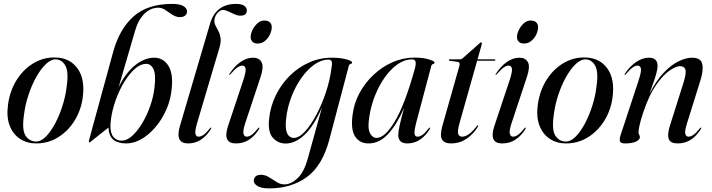

<svg xmlns="http://www.w3.org/2000/svg" viewBox="-20 -746 3746 1010"><path d="M274 -443.5Q349 -441 388.8 -384.5Q428.5 -328 415 -231.5Q405.5 -164.5 371.5 -110.2Q337.5 -56 285.8 -23.8Q234 8.5 170 8.5Q122.5 8.5 85.8 -15.2Q49 -39 31 -85Q13 -131 22.5 -198Q33 -272 69.5 -328.2Q106 -384.5 159.2 -415.2Q212.5 -446 274 -443.5ZM170.5 -1.5Q196 -1.5 222 -28Q248 -54.5 270.8 -97.8Q293.5 -141 309.2 -191.2Q325 -241.5 330.5 -288.5Q342 -364.5 325 -398Q308 -431.5 276 -433.5Q249.5 -435.5 222 -409.5Q194.5 -383.5 170.2 -340Q146 -296.5 129 -244.2Q112 -192 106 -141Q94.5 -61.5 115 -31.5Q135.5 -1.5 170.5 -1.5Z M689 -579 604 -287Q641 -363.5 691 -403Q741 -442.5 791 -442.5Q838.5 -442.5 865.2 -401Q892 -359.5 883 -278Q877.5 -220 854.5 -168.2Q831.5 -116.5 797.5 -76.8Q763.5 -37 723.8 -14.2Q684 8.5 644 8.5Q601 8.5 577 -10.5Q553 -29.5 550.5 -75L457.5 -1Q453.5 3.5 449 3Q445.5 3 449.5 -13L575.5 -473.5Q608.5 -594 682.8 -659.8Q757 -725.5 885.5 -725.5Q925.5 -725.5 944.8 -714Q964 -702.5 964 -685Q964 -672.5 954.2 -664.2Q944.5 -656 927 -656Q906 -656 887.2 -668.2Q868.5 -680.5 850.2 -693Q832 -705.5 813 -705.5Q771 -705.5 738.2 -672.2Q705.5 -639 689 -579ZM746.5 -410Q714 -408.5 682 -377Q650 -345.5 623.2 -296.8Q596.5 -248 579.8 -192.5Q563 -137 561 -87Q560 -46 576.2 -26Q592.5 -6 620 -6Q647 -6 675.2 -31.2Q703.5 -56.5 728.2 -98Q753 -139.5 770.5 -189.5Q788 -239.5 793 -289Q801 -357 786.5 -384.2Q772 -411.5 746.5 -410Z M1222 -725.5Q1251.5 -725.5 1265 -715.5Q1278.5 -705.5 1278.5 -691.5Q1278.5 -663.5 1245 -663.5Q1230 -663.5 1213.5 -671Q1197 -678.5 1181.2 -686Q1165.5 -693.5 1152.5 -693.5Q1136 -693.5 1121.8 -675Q1107.5 -656.5 1107.5 -636Q1107.5 -622.5 1114.5 -609.8Q1121.5 -597 1129.2 -582Q1137 -567 1140 -547Q1143 -527 1135.5 -499L1018 -102.5Q1004.5 -57 1008 -42Q1011.5 -27 1025 -27Q1036 -27 1049.8 -36Q1063.5 -45 1084 -70.5Q1088 -76 1090 -75Q1093 -74 1089 -66.5Q1067.5 -31 1037 -11.2Q1006.5 8.5 969.5 8.5Q900 8.5 926 -81.5L1084.5 -620Q1115 -725.5 1222 -725.5Z M1335.5 -517Q1317 -517 1307.8 -526.8Q1298.5 -536.5 1298.5 -551.5Q1298.5 -568 1308.2 -588.2Q1318 -608.5 1334.2 -623.2Q1350.5 -638 1369.5 -638Q1391 -638 1400.2 -628Q1409.5 -618 1409.5 -604Q1409.5 -584 1399.8 -564Q1390 -544 1373.5 -530.5Q1357 -517 1335.5 -517ZM1271.5 -102.5Q1256.5 -58 1260.8 -42.5Q1265 -27 1278 -27Q1289 -27 1302.8 -36Q1316.5 -45 1337 -70.5Q1341 -76 1343.5 -75Q1346.5 -74 1342.5 -66.5Q1320.5 -31 1290.2 -11.2Q1260 8.5 1220.5 8.5Q1150 8.5 1179 -81.5L1258.5 -320Q1274.5 -367.5 1272 -384.2Q1269.5 -401 1254.5 -401Q1244 -401 1229.8 -391.8Q1215.5 -382.5 1192.5 -356Q1189 -351.5 1186.5 -352.5Q1184 -353 1187.5 -358Q1214 -398.5 1246 -420.5Q1278 -442.5 1311 -442.5Q1343 -442.5 1355.8 -419.2Q1368.5 -396 1352 -345Z M1712.5 -12Q1676 126 1594 185.5Q1512 245 1396.5 245Q1355.5 245 1335.2 233Q1315 221 1315 203.5Q1315 191 1324.5 182.2Q1334 173.5 1353 173.5Q1375 173.5 1395.2 186.2Q1415.5 199 1435.2 211.5Q1455 224 1476.5 224Q1511 224 1545.5 191.5Q1580 159 1600.5 83L1673.5 -180.5Q1629.5 -80.5 1581 -35.8Q1532.5 9 1482.5 9Q1442 9 1414.8 -21.8Q1387.5 -52.5 1396 -123.5Q1403 -188 1431.2 -245.5Q1459.5 -303 1504.2 -347.5Q1549 -392 1605.8 -417.2Q1662.5 -442.5 1726.5 -442.5Q1770.5 -442.5 1801.2 -434Q1832 -425.5 1832 -418Q1832 -411.5 1824.5 -409.5Q1817 -407.5 1815 -400ZM1485.5 -123Q1480.5 -81 1486 -59Q1491.5 -37 1502.5 -28.8Q1513.5 -20.5 1525 -20.5Q1553 -20.5 1584.2 -54.2Q1615.5 -88 1644.5 -142.8Q1673.5 -197.5 1694.8 -261.8Q1716 -326 1723.5 -386.5Q1728 -408 1725.5 -420.2Q1723 -432.5 1708 -432.5Q1670.5 -432.5 1633.8 -406.5Q1597 -380.5 1565.5 -336Q1534 -291.5 1512.8 -236.2Q1491.5 -181 1485.5 -123Z M2172.5 -112.5Q2158.5 -59.5 2160.5 -43.2Q2162.5 -27 2177 -27Q2188 -27 2201.5 -36Q2215 -45 2235 -70.5Q2239 -76 2241.5 -75Q2244.5 -74 2240.5 -66.5Q2219 -31 2189 -11.2Q2159 8.5 2122.5 8.5Q2075 8.5 2075 -37Q2075 -68.5 2106 -179.5Q2069 -93.5 2022.8 -42.5Q1976.5 8.5 1918.5 8.5Q1871.5 8.5 1847.8 -28.5Q1824 -65.5 1835 -143.5Q1842 -202.5 1871 -256.2Q1900 -310 1944.8 -352.2Q1989.5 -394.5 2045 -418.8Q2100.5 -443 2160 -443Q2206.5 -443 2236.2 -433.5Q2266 -424 2266 -418Q2266 -411.5 2258.2 -409.2Q2250.5 -407 2249 -400ZM1922.5 -130Q1913 -71.5 1926 -46Q1939 -20.5 1961 -20.5Q2005.5 -20.5 2058 -109.2Q2110.5 -198 2162 -383.5Q2168.5 -407.5 2166.2 -420.5Q2164 -433.5 2147 -433.5Q2108 -433.5 2071.2 -407.8Q2034.5 -382 2003.8 -338.5Q1973 -295 1951.8 -240.8Q1930.5 -186.5 1922.5 -130Z M2388.5 -420.5 2346 -426Q2341.5 -426.5 2341.5 -430Q2341.5 -434 2347 -434H2400.5Q2408 -434 2412.5 -438.5L2503.5 -519Q2507 -523 2511 -523Q2515 -523 2515 -518.5Q2515 -515.5 2513 -508L2492 -434H2581.5Q2586 -434 2586 -431Q2586 -426.5 2578.5 -426.5H2490L2397 -97.5Q2385 -54.5 2390.5 -40.8Q2396 -27 2411.5 -27Q2445 -27 2488 -82.5Q2492 -88 2494.5 -87Q2497.5 -86 2493.5 -78.5Q2470 -40 2433.8 -15.8Q2397.5 8.5 2354 8.5Q2316 8.5 2304.8 -12.8Q2293.5 -34 2307 -83.5L2396 -397.5Q2402 -418.5 2388.5 -420.5Z M2736.5 -517Q2718 -517 2708.8 -526.8Q2699.5 -536.5 2699.5 -551.5Q2699.5 -568 2709.2 -588.2Q2719 -608.5 2735.2 -623.2Q2751.5 -638 2770.5 -638Q2792 -638 2801.2 -628Q2810.5 -618 2810.5 -604Q2810.5 -584 2800.8 -564Q2791 -544 2774.5 -530.5Q2758 -517 2736.5 -517ZM2672.5 -102.5Q2657.5 -58 2661.8 -42.5Q2666 -27 2679 -27Q2690 -27 2703.8 -36Q2717.5 -45 2738 -70.5Q2742 -76 2744.5 -75Q2747.5 -74 2743.5 -66.5Q2721.5 -31 2691.2 -11.2Q2661 8.5 2621.5 8.5Q2551 8.5 2580 -81.5L2659.5 -320Q2675.5 -367.5 2673 -384.2Q2670.5 -401 2655.5 -401Q2645 -401 2630.8 -391.8Q2616.5 -382.5 2593.5 -356Q2590 -351.5 2587.5 -352.5Q2585 -353 2588.5 -358Q2615 -398.5 2647 -420.5Q2679 -442.5 2712 -442.5Q2744 -442.5 2756.8 -419.2Q2769.5 -396 2753 -345Z M3061 -443.5Q3136 -441 3175.8 -384.5Q3215.5 -328 3202 -231.5Q3192.5 -164.5 3158.5 -110.2Q3124.5 -56 3072.8 -23.8Q3021 8.5 2957 8.5Q2909.5 8.5 2872.8 -15.2Q2836 -39 2818 -85Q2800 -131 2809.5 -198Q2820 -272 2856.5 -328.2Q2893 -384.5 2946.2 -415.2Q2999.5 -446 3061 -443.5ZM2957.5 -1.5Q2983 -1.5 3009 -28Q3035 -54.5 3057.8 -97.8Q3080.5 -141 3096.2 -191.2Q3112 -241.5 3117.5 -288.5Q3129 -364.5 3112 -398Q3095 -431.5 3063 -433.5Q3036.5 -435.5 3009 -409.5Q2981.5 -383.5 2957.2 -340Q2933 -296.5 2916 -244.2Q2899 -192 2893 -141Q2881.5 -61.5 2902 -31.5Q2922.5 -1.5 2957.5 -1.5Z M3266 -352.5Q3263.5 -353 3267 -358Q3294 -398.5 3327.2 -420.5Q3360.5 -442.5 3393 -442.5Q3439 -442.5 3439 -399.5Q3439 -381.5 3431 -353.8Q3423 -326 3412.5 -297.8Q3402 -269.5 3396 -251Q3431.5 -322 3471.8 -364Q3512 -406 3550.8 -424.2Q3589.5 -442.5 3620.5 -442.5Q3666.5 -442.5 3674 -409.8Q3681.5 -377 3664.5 -323L3595.5 -102.5Q3580.5 -56 3585 -41.5Q3589.5 -27 3602 -27Q3613 -27 3627 -36Q3641 -45 3661 -70.5Q3665 -76 3667.5 -75Q3670.5 -74 3666.5 -66.5Q3644.5 -31 3614.2 -11.2Q3584 8.5 3545 8.5Q3508 8.5 3498.5 -13.5Q3489 -35.5 3503 -81.5L3575.5 -311Q3591.5 -362 3585.5 -380Q3579.5 -398 3557 -398Q3536 -398 3501.8 -374.5Q3467.5 -351 3430.8 -298Q3394 -245 3364.5 -157Q3349 -110 3344 -86.2Q3339 -62.5 3339 -50.5Q3339 -42 3342.5 -37Q3346 -32 3346 -24.5Q3346 -11 3325.5 -1.2Q3305 8.5 3269.5 8.5Q3245.5 8.5 3241.5 -2Q3237.5 -12.5 3244.5 -35L3338.5 -320.5Q3354.5 -368.5 3351.5 -384.8Q3348.5 -401 3334 -401Q3323.5 -401 3309.2 -391.8Q3295 -382.5 3272.5 -356Q3268.5 -351.5 3266 -352.5Z"/></svg>

Font: Fraunces 144pt S000
Style: Italic
Weight: 400
Italic angle: -16°
Version: Version 1.000; ttfautohint (v1.8.3)